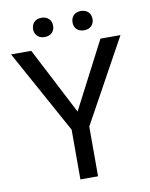

<svg xmlns="http://www.w3.org/2000/svg" viewBox="-94 -942 790 1010"><g transform="rotate(-10 300.5 -436.5)"><path d="M7.3 -710.9 252.4 -265.6V0H346.7V-265.6L591.8 -710.9H484.9L299.8 -354L115.2 -710.9ZM144.5 -820.8C144.5 -793 163.1 -770 197.8 -770C232.9 -770 251.5 -793 251.5 -820.8C251.5 -850.1 232.9 -873 197.8 -873C163.1 -873 144.5 -850.1 144.5 -820.8ZM355 -819.8C355 -792 373 -769 408.2 -769C442.9 -769 461.9 -792 461.9 -819.8C461.9 -849.1 442.9 -872.1 408.2 -872.1C373 -872.1 355 -849.1 355 -819.8Z"/></g></svg>

Font: Vazirmatn
Style: Regular
Weight: 400
Designer: Saber Rastikerdar
Foundry: Saber Rastikerdar
Version: Version 33.003